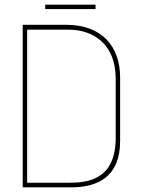

<svg xmlns="http://www.w3.org/2000/svg" viewBox="-20 -808 616 828"><path d="M392 -769V-788H175V-769ZM479 -214C479 -27 350 -20 276 -20H97V-680H276C380 -680 479 -620 479 -468ZM286 0C401 0 498 -45 498 -200V-474C498 -606 421 -701 266 -701H78V0Z"/></svg>

Font: Advent Pro
Style: Thin
Weight: 100
Designer: Andreas Kalpakidis
Foundry: Andreas Kalpakidis
Version: Version 2.002 2007